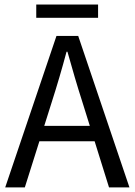

<svg xmlns="http://www.w3.org/2000/svg" viewBox="-20 -812 584 832"><path d="M2.6 0 224.7 -656.3H318.9L540.9 0H452.4L338 -366.6Q320.3 -421.8 304.2 -476.5Q288.1 -531.1 272.3 -587.7H268.3Q253.2 -531.1 237.1 -476.5Q221 -421.8 203.3 -366.6L87.6 0ZM119.4 -199.9V-266.6H421.6V-199.9ZM137.1 -735V-792.4H405V-735Z"/></svg>

Font: Source Sans 3 Variable
Style: Regular
Weight: 200
Designer: Paul D. Hunt
Foundry: Adobe Systems Incorporated
Version: Version 3.026